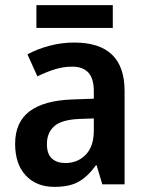

<svg xmlns="http://www.w3.org/2000/svg" viewBox="-20 -719 577 749"><path d="M270 -553Q466 -553 466 -364V0H379L357 -74H354Q323 -31 287.5 -10.5Q252 10 192 10Q122 10 80.5 -34.5Q39 -79 39 -158Q39 -242 95 -284.5Q151 -327 262 -331L346 -334V-363Q346 -413 324.5 -436Q303 -459 262 -459Q227 -459 193.5 -448.5Q160 -438 126 -421L87 -507Q126 -528 173 -540.5Q220 -553 270 -553ZM289 -255Q220 -252 191.5 -226.5Q163 -201 163 -157Q163 -118 182.5 -100.5Q202 -83 235 -83Q283 -83 314.5 -115.5Q346 -148 346 -209V-257ZM420 -699V-610H122V-699Z"/></svg>

Font: Noto Sans Telugu SemiCondensed SemiBold
Style: Regular
Weight: 600
Width: 4
Designer: Jelle Bosma - Monotype Design Team
Foundry: Monotype Imaging Inc.
Version: Version 2.005; ttfautohint (v1.8.4.7-5d5b)